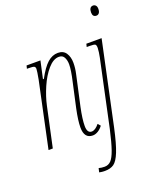

<svg xmlns="http://www.w3.org/2000/svg" viewBox="-175 -843 958 1183"><g transform="rotate(-20 303.5 -251.5)"><path d="M253 -63Q253 -108 269 -183L304 -342Q321 -415 321 -453Q321 -479 311 -498.5Q301 -518 277 -518Q240 -518 204.5 -477Q169 -436 143 -376Q117 -316 105 -260L49 0H21L112 -428Q122 -481 122 -495Q122 -508 114 -512Q106 -516 77 -516H67L72 -536H163L138 -422H144Q179 -487 210.5 -515Q242 -543 279 -543Q315 -543 332 -517Q349 -491 349 -453Q349 -418 341 -383Q333 -348 332 -342L297 -183Q281 -108 281 -63Q281 -16 311 -16Q334 -16 360 -48L375 -31Q361 -12 343.5 -1.5Q326 9 309 9Q253 9 253 -63ZM557 -707Q557 -724 563.5 -733.5Q570 -743 583 -743Q593 -743 600 -735.5Q607 -728 607 -713Q607 -695 600 -686Q593 -677 582 -677Q557 -677 557 -707ZM267 236 273 210Q290 215 311 215Q336 215 353 197.5Q370 180 385.5 136Q401 92 420 8L513 -428Q516 -442 518.5 -460Q521 -478 521 -488Q521 -507 514 -511.5Q507 -516 478 -516H459L464 -536H564L448 8Q426 109 406 158.5Q386 208 363.5 224Q341 240 304 240Q288 240 278 238Q268 236 267 236Z"/></g></svg>

Font: Noto Serif CondThin
Style: Italic
Weight: 250
Width: 3
Italic angle: -12°
Designer: Monotype Design Team
Foundry: Monotype Imaging Inc.
Version: Version 1.001